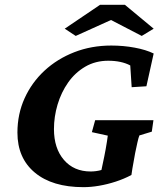

<svg xmlns="http://www.w3.org/2000/svg" viewBox="-20 -772 685 801"><path d="M328.1 8.8Q198.2 8.8 125.5 -51.8Q52.7 -112.3 52.7 -218.8Q52.7 -295.9 82.5 -361.8Q112.3 -427.7 165.5 -477.1Q218.8 -526.4 290 -554.2Q361.3 -582 444.3 -582Q495.1 -582 542 -573.2Q588.9 -564.5 621.1 -548.8L590.8 -412.1L529.3 -408.2L523.4 -499Q504.9 -508.8 481.9 -513.7Q459 -518.6 431.6 -518.6Q377.9 -518.6 335.4 -493.7Q293 -468.8 264.2 -427.7Q235.4 -386.7 220.2 -335.9Q205.1 -285.2 205.1 -233.4Q205.1 -153.3 246.6 -105Q288.1 -56.6 358.4 -56.6Q368.2 -56.6 380.4 -58.1Q392.6 -59.6 405.8 -63.5Q418.9 -67.4 430.7 -74.2L394.5 -21.5L415 -119.1Q418 -132.8 420.9 -149.9Q423.8 -167 426.3 -182.1Q428.7 -197.3 429.7 -206.1L363.3 -220.7L377 -270.5H620.1L613.3 -222.7L561.5 -207Q557.6 -197.3 553.2 -177.2Q548.8 -157.2 543.9 -133.8Q541 -115.2 536.6 -92.8Q532.2 -70.3 528.3 -42Q497.1 -25.4 462.4 -14.2Q427.7 -2.9 393.6 2.9Q359.4 8.8 328.1 8.8ZM621.1 -652.3 571.3 -622.1 413.1 -704.1H477.5L295.9 -622.1L250 -652.3L397.5 -752H501Z"/></svg>

Font: Crimson Pro
Style: Bold Italic
Weight: 700
Italic angle: -12°
Designer: Jacques Le Bailly
Foundry: Baron von Fonthausen
Version: Version 1.003